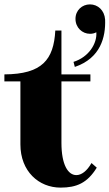

<svg xmlns="http://www.w3.org/2000/svg" viewBox="-20 -839 499 875"><path d="M0 -468H73V-181C73 -58 157 16 256 16C329 16 378 -5 421 -75L397 -96C376 -59 351 -41 328 -41C290 -41 260 -88 260 -188V-468H392V-500H260V-700H232C225 -567 172 -501 0 -500ZM315 -557 321 -534C439 -574 462 -671 459 -750C456 -792 426 -819 390 -819C354 -819 324 -792 324 -753C324 -713 355 -685 390 -685C401 -685 410 -687 419 -692C423 -641 385 -579 315 -557Z"/></svg>

Font: Sprat Condesed
Style: Bold
Weight: 700
Width: 3
Designer: Ethan Nakache
Foundry: Collletttivo
Version: Version 2.000;Glyphs 3.2 (3217)